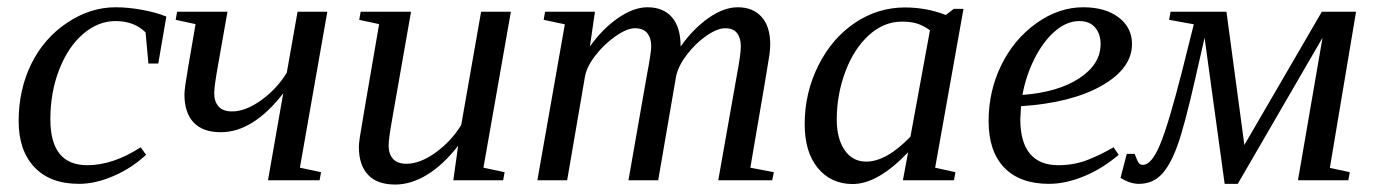

<svg xmlns="http://www.w3.org/2000/svg" viewBox="-20 -491 3739 523"><path d="M377.9 -69.3Q338.4 -32.7 289.1 -11.5Q239.7 9.8 195.3 9.8Q116.7 9.8 73.7 -35.6Q30.8 -81.1 30.8 -161.1Q30.8 -246.1 64.9 -316.2Q99.1 -386.2 162.4 -428.7Q225.6 -471.2 294.9 -471.2Q329.6 -471.2 368.7 -463.9Q407.7 -456.5 433.1 -445.8L411.1 -317.9H384.3L376.5 -402.8Q345.7 -433.6 294.4 -433.6Q247.6 -433.6 206.8 -398.9Q166 -364.3 141.6 -302.2Q117.2 -240.2 117.2 -166Q117.2 -41 217.8 -41Q287.6 -41 363.3 -89.8Z M563.5 -236.8Q563.5 -214.8 575.2 -201.2Q586.9 -187.5 612.3 -187.5Q648.9 -187.5 691.4 -218Q733.9 -248.5 761.2 -293L790.5 -459H871.6L796.9 -34.2L854.5 -22L850.6 0H710L751.5 -236.8Q669.4 -130.9 581.5 -130.9Q532.2 -130.9 507.3 -157.5Q482.4 -184.1 482.4 -233.9Q482.4 -241.2 484.9 -260.3Q487.3 -279.3 512.7 -425.3L458.5 -437L462.4 -459H599.6L574.7 -317.9Q563.5 -256.3 563.5 -236.8Z M1038.6 -94.2Q1038.6 -72.3 1050.3 -58.6Q1062 -44.9 1087.4 -44.9Q1124 -44.9 1166.5 -75.4Q1209 -106 1236.3 -150.4L1290.5 -459H1371.6L1296.9 -34.2L1354.5 -22L1350.6 0H1214.8L1228 -94.2Q1187.5 -42 1143.6 -15.1Q1099.6 11.7 1056.6 11.7Q1007.3 11.7 982.4 -14.9Q957.5 -41.5 957.5 -91.3Q957.5 -98.6 960.2 -117.4Q962.9 -136.2 1012.7 -425.3L958.5 -437L962.4 -459H1099.6L1049.8 -175.3Q1038.6 -113.8 1038.6 -94.2Z M1834 -364.3Q1867.2 -411.6 1909.2 -441.4Q1951.2 -471.2 1989.7 -471.2Q2030.8 -471.2 2054.4 -445.1Q2078.1 -418.9 2078.1 -369.6Q2078.1 -358.9 2075.9 -341.6Q2073.7 -324.2 2023.9 -34.2L2087.9 -22L2083.5 0H1936.5L1986.8 -284.2Q1998 -343.3 1998 -365.2Q1998 -387.2 1987.8 -400.6Q1977.5 -414.1 1955.6 -414.1Q1934.1 -414.1 1904.3 -393.6Q1874.5 -373 1850.3 -341.1Q1826.2 -309.1 1821.3 -281.2L1772.9 0H1691.9L1741.7 -284.2Q1753.9 -348.1 1753.9 -365.2Q1753.9 -387.2 1743.2 -400.6Q1732.4 -414.1 1709.5 -414.1Q1688 -414.1 1656.7 -392.3Q1625.5 -370.6 1601.6 -339.6Q1577.6 -308.6 1573.2 -281.2L1524.9 0H1443.8L1518.6 -424.8L1460.9 -437L1464.8 -459H1600.6L1586.9 -364.3Q1621.1 -412.6 1663.6 -441.9Q1706.1 -471.2 1743.7 -471.2Q1786.6 -471.2 1810.3 -444.1Q1834 -417 1834 -364.3Z M2527.3 -34.2 2582.5 -22 2578.6 0H2439.5L2453.6 -76.2Q2371.1 10.3 2302.7 10.3Q2243.7 10.3 2207.8 -33.2Q2171.9 -76.7 2171.9 -152.8Q2171.9 -238.3 2209.2 -312.7Q2246.6 -387.2 2309.1 -429Q2371.6 -470.7 2444.8 -470.7Q2503.9 -470.7 2556.2 -450.2L2578.1 -466.8H2604.5ZM2513.2 -408.7Q2494.1 -421.9 2477.5 -427Q2460.9 -432.1 2436.5 -432.1Q2387.7 -432.1 2346.9 -395.3Q2306.2 -358.4 2282.7 -295.9Q2259.3 -233.4 2259.3 -165.5Q2259.3 -113.3 2280.8 -82Q2302.2 -50.8 2339.4 -50.8Q2394.5 -50.8 2460 -118.7Z M3063.5 -371.1Q3063.5 -304.7 2981.4 -257.8Q2899.4 -210.9 2761.2 -201.7L2759.3 -166Q2759.3 -104 2785.4 -72.5Q2811.5 -41 2862.8 -41Q2906.7 -41 2943.8 -55.9Q2981 -70.8 3013.2 -89.8L3027.3 -69.3Q2982.4 -31.2 2932.4 -10.7Q2882.3 9.8 2837.4 9.8Q2758.3 9.8 2715.6 -34.4Q2672.9 -78.6 2672.9 -161.1Q2672.9 -242.7 2707.3 -313.2Q2741.7 -383.8 2802.7 -427.5Q2863.8 -471.2 2930.7 -471.2Q2990.7 -471.2 3027.1 -443.6Q3063.5 -416 3063.5 -371.1ZM2765.1 -232.4Q2861.8 -239.7 2919.9 -277.8Q2978 -315.9 2978 -371.1Q2978 -398.4 2963.1 -416Q2948.2 -433.6 2919.9 -433.6Q2885.7 -433.6 2853.5 -405.8Q2821.3 -377.9 2797.9 -331.1Q2774.4 -284.2 2765.1 -232.4Z M3082 9.8Q3058.6 9.8 3032.2 -6.3L3049.3 -71.8H3070.8Q3078.6 -50.3 3082.8 -46.1Q3086.9 -42 3093.3 -42Q3116.7 -42 3139.6 -96.4Q3162.6 -150.9 3199.7 -296.4L3231.9 -424.8L3164.6 -437L3168.5 -459H3320.8L3369.6 -96.2L3580.6 -459H3673.8L3602.5 -33.7L3656.7 -22L3652.8 0H3515.6L3582.5 -388.2L3351.6 9.8H3315.9L3261.2 -388.2L3237.3 -283.2Q3206.5 -146.5 3186.5 -92.3Q3166.5 -38.1 3142.3 -14.2Q3118.2 9.8 3082 9.8Z"/></svg>

Font: Tinos
Style: Italic
Weight: 400
Italic angle: -16.333°
Designer: Steve Matteson
Foundry: Monotype Imaging Inc.
Version: Version 1.32